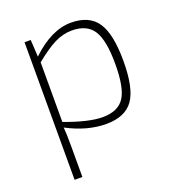

<svg xmlns="http://www.w3.org/2000/svg" viewBox="-129 -595 823 905"><g transform="rotate(-20 283.0 -143.0)"><path d="M122 -482 127 -397Q229 -494 327 -494Q419 -494 459 -434.5Q499 -375 499 -240Q499 -103 458 -45.5Q417 12 322 12Q228 12 127 -41Q130 -15 130 53V208H91V-482ZM130 -367V-68Q248 -24 317 -24Q394 -24 426 -72Q458 -120 458 -240Q458 -359 426 -408.5Q394 -458 319 -458Q275 -458 232.5 -437Q190 -416 130 -367Z"/></g></svg>

Font: Exo 2.0 Extra Light
Style: Regular
Weight: 250
Designer: Natanael Gama
Version: Version 1.001;PS 001.001;hotconv 1.0.70;makeotf.lib2.5.58329